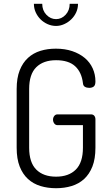

<svg xmlns="http://www.w3.org/2000/svg" viewBox="-20 -988 581 1014"><path d="M418 -549Q411 -607 376.5 -638.5Q342 -670 276 -670Q209 -670 171.5 -633Q134 -596 134 -518V-208Q134 -130 171.5 -92.5Q209 -55 276 -55Q343 -55 380.5 -92.5Q418 -130 418 -208V-327H284Q273 -327 266.5 -336Q260 -345 260 -356Q260 -367 266.5 -375.5Q273 -384 284 -384H460Q472 -384 478 -376.5Q484 -369 484 -358V-208Q484 -149 468 -108.5Q452 -68 424 -42.5Q396 -17 358 -5.5Q320 6 276 6Q232 6 194 -5.5Q156 -17 128 -42.5Q100 -68 84 -108.5Q68 -149 68 -208V-518Q68 -576 84 -616.5Q100 -657 128 -682.5Q156 -708 193.5 -719.5Q231 -731 275 -731Q323 -731 361.5 -718Q400 -705 427.5 -682Q455 -659 469.5 -627Q484 -595 484 -558Q484 -538 475 -531Q466 -524 451 -524Q438 -524 428.5 -529.5Q419 -535 418 -549ZM392 -968Q392 -944 382.5 -923Q373 -902 356.5 -886Q340 -870 319 -860.5Q298 -851 276 -851Q253 -851 231.5 -860.5Q210 -870 194 -886Q178 -902 168.5 -923Q159 -944 159 -968H203Q203 -933 225 -910Q247 -887 276 -887Q305 -887 326.5 -910Q348 -933 348 -968Z"/></svg>

Font: AkaAcidDosis
Style: Regular
Weight: 400
Designer: Edgar Tolentino, Pablo Impallari, Igino Marini, Aka-Acid
Foundry: Edgar Tolentino, Pablo Impallari, Igino Marini, Cyberella
Version: Version 1.007